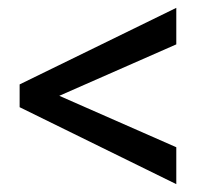

<svg xmlns="http://www.w3.org/2000/svg" viewBox="-20 -604 531 489"><path d="M429 -135 30 -331V-389L429 -584V-491L131 -360L429 -229Z"/></svg>

Font: Domine
Style: Regular
Weight: 400
Designer: Pablo Impallari, Rodrigo Fuenzalida, Brenda Gallo
Foundry: Pablo Impallari, Rodrigo Fuenzalida, Brenda Gallo
Version: Version 2.000;September 19, 2022;FontCreator 14.0.0.2877 64-